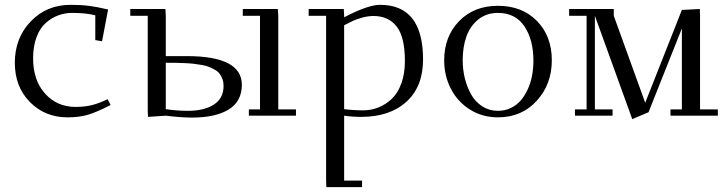

<svg xmlns="http://www.w3.org/2000/svg" viewBox="-20 -476 2993 790"><path d="M41 -217.8Q41 -319.8 106.4 -387.9Q171.9 -456.1 270 -456.1Q314 -456.1 346.2 -451.9Q378.4 -447.8 424.8 -437L399.9 -306.2L372.1 -311V-413.1Q333.5 -422.9 276.9 -422.9Q247.1 -422.9 219.7 -412.8Q192.4 -402.8 168.5 -381.8Q144.5 -360.8 130.4 -323.2Q116.2 -285.6 116.2 -235.8Q116.2 -145.5 165.5 -90.8Q214.8 -36.1 291 -36.1Q329.1 -36.1 358.9 -43.7Q388.7 -51.3 422.9 -67.9L435.1 -43.9Q378.9 -15.1 343.3 -4.2Q307.6 6.8 257.8 6.8Q165 6.8 103 -56.2Q41 -119.1 41 -217.8Z M516.1 -411.1V-439H660.6L662.1 -411.1V-245.1H749Q975.1 -245.1 975.1 -127Q975.1 -59.1 921.1 -25.6Q867.2 7.8 770 7.8Q724.6 7.8 662.1 0L588.9 4.9L587.9 -20V-411.1ZM662.1 -26.9Q707 -20 753.9 -20Q819.8 -20 859.9 -45.7Q899.9 -71.3 899.9 -123Q899.9 -138.2 895.3 -150.6Q890.6 -163.1 883.8 -172.4Q877 -181.6 864.5 -188.7Q852.1 -195.8 840.3 -200.7Q828.6 -205.6 810.1 -208.7Q791.5 -211.9 777.1 -213.6Q762.7 -215.3 740 -216.3Q717.3 -217.3 701.9 -217.5Q686.5 -217.8 662.1 -217.8ZM979 -411.1V-439H1123L1125 -411.1V-25.9H1197.8V0H1003.9V-25.9H1049.8V-411.1Z M1250 -411.1V-439H1394.5L1396 -411.1V-404.8Q1493.7 -456.1 1543.9 -456.1Q1720.7 -456.1 1720.7 -231Q1720.7 -119.6 1652.3 -57.4Q1584 4.9 1465.8 4.9Q1429.7 4.9 1396 0V267.1H1469.7V293.9H1322.8L1321.8 267.1V-411.1ZM1396 -26.9Q1434.6 -22 1474.6 -22Q1506.8 -22 1536.6 -33.7Q1566.4 -45.4 1591.3 -68.6Q1616.2 -91.8 1631.1 -132.1Q1646 -172.4 1646 -224.1Q1646 -323.2 1612.3 -366.7Q1578.6 -410.2 1516.6 -410.2Q1494.1 -410.2 1469.7 -403.3Q1445.3 -396.5 1431.9 -390.1Q1418.5 -383.8 1396 -372.1Z M1807.6 -228Q1807.6 -325.7 1868.9 -388.9Q1930.2 -452.1 2028.8 -452.1Q2128.4 -452.1 2189.5 -389.6Q2250.5 -327.1 2250.5 -228Q2250.5 -129.4 2188.5 -61.3Q2126.5 6.8 2028.8 6.8Q1964.8 6.8 1913.8 -25.1Q1862.8 -57.1 1835.2 -110.6Q1807.6 -164.1 1807.6 -228ZM1883.8 -228Q1883.8 -189.5 1892.8 -153.1Q1901.9 -116.7 1918.9 -86.7Q1936 -56.6 1964.6 -38.3Q1993.2 -20 2028.8 -20Q2058.1 -20 2082.5 -32Q2106.9 -43.9 2123.5 -63.7Q2140.1 -83.5 2152.1 -110.1Q2164.1 -136.7 2169.4 -166Q2174.8 -195.3 2174.8 -226.1Q2174.8 -312.5 2137.7 -367.7Q2100.6 -422.9 2028.8 -422.9Q1981 -422.9 1947.5 -395.5Q1914.1 -368.2 1898.9 -325.2Q1883.8 -282.2 1883.8 -228Z M2321.8 -411.1V-439H2505.4V-411.1L2634.8 -53.2L2785.6 -435.1L2859.4 -439L2860.4 -413.1V-25.9H2933.6V0H2738.8V-25.9H2785.6V-358.9L2648.4 -14.2L2581.5 14.2L2427.7 -411.1V-25.9H2500.5V0H2345.7V-25.9H2393.6V-411.1Z"/></svg>

Font: Dehuti
Style: Book
Weight: 400
Version: Version 1.2